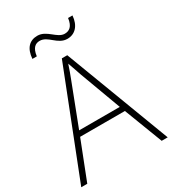

<svg xmlns="http://www.w3.org/2000/svg" viewBox="-214 -1018 1018 1133"><g transform="rotate(-30 295.0 -452.0)"><path d="M129 -800H159C166 -856 191 -871 219 -871C275 -871 302 -799 368 -799C420 -799 457 -837 462 -904H432C425 -848 399 -833 369 -833C318 -833 286 -904 222 -904C168 -904 134 -869 129 -800ZM548 0H589L318 -716H281L0 0H41L143 -261H448ZM330 -578 434 -297H157L265 -578C275 -604 288 -638 298 -670C310 -636 323 -600 330 -578Z"/></g></svg>

Font: Noto Sans Ethiopic ExtraLight
Style: Regular
Weight: 200
Designer: Monotype Design Team
Foundry: Monotype Imaging Inc.
Version: Version 2.102